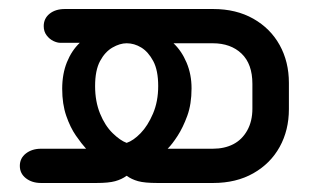

<svg xmlns="http://www.w3.org/2000/svg" viewBox="-20 -406 711 426"><path d="M171 -76Q161 -87 148.5 -105Q136 -123 127 -149Q118 -175 118 -209Q118 -242 128.5 -268Q139 -294 157 -311H114Q107 -311 98.5 -315Q90 -319 83.5 -327.5Q77 -336 77 -348Q77 -365 90 -375.5Q103 -386 124 -386H453Q504 -386 542 -364.5Q580 -343 600.5 -306Q621 -269 621 -222V-164Q621 -117 600.5 -80Q580 -43 542 -21.5Q504 0 453 0H329Q301 0 286.5 -4Q272 -8 261 -16Q250 -8 235.5 -4Q221 0 194 0H71Q51 0 37.5 -10.5Q24 -21 24 -38Q24 -55 37.5 -65.5Q51 -76 71 -76ZM261 -89Q276 -94 292 -110.5Q308 -127 319.5 -154Q331 -181 331 -215Q331 -250 320 -270.5Q309 -291 293.5 -300.5Q278 -310 261 -310Q246 -310 229.5 -300.5Q213 -291 202 -270.5Q191 -250 191 -215Q191 -181 202 -154Q213 -127 230 -110.5Q247 -94 261 -89ZM352 -76H452Q478 -76 497.5 -86Q517 -96 528.5 -116.5Q540 -137 540 -165V-220Q540 -264 516 -287Q492 -310 452 -310H365Q383 -293 394 -267Q405 -241 405 -210Q405 -175 395.5 -149Q386 -123 374 -104.5Q362 -86 352 -76Z"/></svg>

Font: Beiruti Medium
Style: Regular
Weight: 500
Designer: Arlette Boutros
Foundry: Boutros
Version: Version 1.41